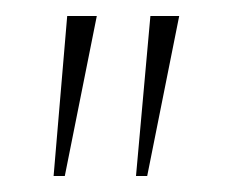

<svg xmlns="http://www.w3.org/2000/svg" viewBox="-20 -651 281 240"><path d="M150 -431 168 -631H204L164 -431ZM47 -431 64 -631H101L61 -431Z"/></svg>

Font: Alumni Sans Thin Thin
Style: Italic
Weight: 250
Italic angle: -8°
Version: Version 1.016